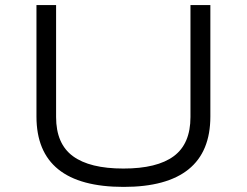

<svg xmlns="http://www.w3.org/2000/svg" viewBox="-20 -725 969 753"><path d="M465 8Q294 8 208.5 -61Q123 -130 123 -268V-705H200V-266Q200 -161 266 -112.5Q332 -64 464 -64Q596 -64 661.5 -112.5Q727 -161 727 -266V-705H805V-268Q805 -130 719.5 -61Q634 8 465 8Z"/></svg>

Font: Nunito Sans 7pt Expanded Light
Style: Regular
Weight: 300
Width: 7
Designer: Vernon Adams
Foundry: Vernon Adams
Version: Version 3.101;gftools[0.9.27]